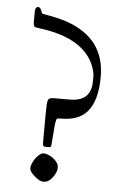

<svg xmlns="http://www.w3.org/2000/svg" viewBox="-51 -706 465 753"><g transform="rotate(5 182.0 -329.5)"><path d="M56.9 -649.9Q56.9 -669.9 69.1 -669.9Q78.1 -669.9 84 -651.6Q86.2 -645.3 87.9 -645Q148.4 -635 183.8 -623Q336.9 -570.8 336.9 -418.9Q336.9 -321.5 296.4 -277.8Q262.9 -241.9 198 -241.9Q184.1 -241.9 180.4 -240Q174.6 -236.8 171.3 -182.9Q168 -128.9 165.4 -127.4Q162.8 -126 151.2 -126Q139.6 -126 136.8 -128.4Q134 -130.9 134 -145.5Q134 -273.9 135.4 -292.7Q136.7 -311.5 142.8 -315.3Q148.9 -319.1 164.1 -319.1H224.1Q302.5 -319.1 307.6 -388.7Q308.1 -395.5 308.1 -417Q308.1 -438.5 294.6 -468Q281 -497.6 253.9 -521.7Q196.3 -573.2 76.7 -587.9Q63.5 -589.4 61.3 -592Q56.9 -597.9 56.9 -605ZM148.1 11Q134.3 11 113.6 -6.7Q93 -24.4 93 -36.6Q93 -48.8 100.7 -63.6Q108.4 -78.4 119.6 -89.2Q130.9 -100.1 140.4 -100.1Q149.9 -100.1 163.7 -93.6Q177.5 -87.2 188.7 -75.1Q200 -63 200 -49.1Q200 -35.2 191.3 -20.4Q182.6 -5.6 172.2 2.7Q161.9 11 148.1 11Z"/></g></svg>

Font: Fanwood Text
Style: Regular
Weight: 400
Version: Version 1.1001